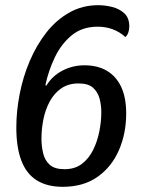

<svg xmlns="http://www.w3.org/2000/svg" viewBox="-20 -701 583 741"><path d="M222 20Q162 20 122 -5Q82 -30 62.5 -81Q43 -132 43 -209Q43 -272 56 -338.5Q69 -405 95 -466Q121 -527 159 -575.5Q197 -624 247.5 -652.5Q298 -681 359 -681Q386 -681 413.5 -674Q441 -667 460 -649.5Q479 -632 479 -599Q479 -586 475 -575Q471 -564 464 -558Q442 -578 415 -588Q388 -598 357 -598Q297 -598 256.5 -564.5Q216 -531 191.5 -479.5Q167 -428 155 -372L159 -371Q183 -409 222 -429Q261 -449 306 -449Q357 -449 393 -427.5Q429 -406 448 -365Q467 -324 467 -263Q467 -186 439 -121.5Q411 -57 356.5 -18.5Q302 20 222 20ZM229 -48Q269 -48 296 -68.5Q323 -89 339.5 -122.5Q356 -156 363.5 -194.5Q371 -233 371 -268Q371 -294 364.5 -319.5Q358 -345 339.5 -362Q321 -379 283 -379Q244 -379 216.5 -360Q189 -341 172 -309.5Q155 -278 147.5 -240.5Q140 -203 140 -166Q140 -137 146.5 -109.5Q153 -82 172 -65Q191 -48 229 -48Z"/></svg>

Font: Sansita Swashed Light Light
Style: Regular
Weight: 300
Version: Version 1.003